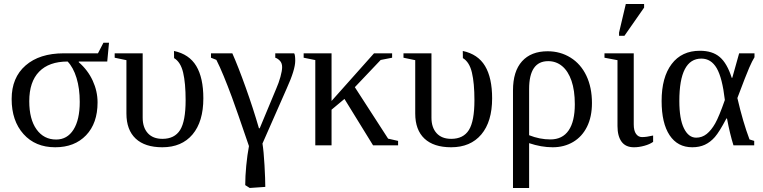

<svg xmlns="http://www.w3.org/2000/svg" viewBox="-20 -725 3807 958"><path d="M496.1 -511.7H523.9L515.1 -418H373V-414.6Q418.5 -375 442.6 -322.5Q466.8 -270 466.8 -213.9Q466.8 -109.9 409.4 -50Q352.1 9.8 255.4 9.8Q156.2 9.8 97.2 -56.2Q38.1 -122.1 38.1 -231Q38.1 -337.9 107.7 -398.4Q177.2 -459 298.3 -459H468.8ZM260.3 -28.8Q315.4 -28.8 346.7 -78.1Q377.9 -127.4 377.9 -216.8Q377.9 -283.7 361.8 -336.2Q345.7 -388.7 317.4 -418Q224.6 -418 175.3 -367.4Q126 -316.9 126 -220.2Q126 -129.9 162.4 -79.3Q198.7 -28.8 260.3 -28.8Z M790 9.8Q703.1 9.8 657 -33.4Q610.8 -76.7 610.8 -158.7V-424.8L552.2 -437V-459H691.9V-137.7Q691.9 -88.9 717.5 -60.5Q743.2 -32.2 790.5 -32.2Q851.1 -32.2 878.7 -76.4Q906.2 -120.6 906.2 -225.1Q906.2 -310.1 893.8 -362.8Q881.3 -415.5 848.6 -435.1L848.1 -470.7Q923.8 -454.6 959.2 -395.8Q994.6 -336.9 994.6 -234.4Q994.6 -118.2 940.7 -54.2Q886.7 9.8 790 9.8Z M1032.7 -437V-459H1139.2Q1168.5 -393.1 1205.8 -288.8Q1243.2 -184.6 1272 -85H1275.9L1358.9 -284.2Q1370.6 -310.5 1379.2 -341.3Q1387.7 -372.1 1387.7 -390.1Q1387.7 -410.2 1376.5 -421.9Q1365.2 -433.6 1353.5 -437V-459H1447.8Q1453.1 -450.7 1453.1 -421.9Q1453.1 -377 1410.6 -283.7L1289.6 -8.8Q1295.9 29.8 1299.8 99.9Q1303.7 169.9 1303.7 207.5L1226.1 212.9L1203.6 198.7Q1203.6 155.3 1208.7 101.3Q1213.9 47.4 1222.2 3.9Q1158.7 -182.1 1137.2 -240Q1115.7 -297.9 1096.2 -345.2Q1076.7 -392.6 1059.6 -426.3Z M1634.3 -221.2 1846.2 -459H1936.5V-437L1879.4 -425.8L1750.5 -290L1916.5 -33.2L1966.3 -22V0H1841.3L1698.7 -231.4L1634.3 -177.7V0H1553.2V-425.3L1495.1 -437V-459H1634.3Z M2231 9.8Q2144 9.8 2097.9 -33.4Q2051.8 -76.7 2051.8 -158.7V-424.8L1993.2 -437V-459H2132.8V-137.7Q2132.8 -88.9 2158.4 -60.5Q2184.1 -32.2 2231.4 -32.2Q2292 -32.2 2319.6 -76.4Q2347.2 -120.6 2347.2 -225.1Q2347.2 -310.1 2334.7 -362.8Q2322.3 -415.5 2289.6 -435.1L2289.1 -470.7Q2364.7 -454.6 2400.1 -395.8Q2435.5 -336.9 2435.5 -234.4Q2435.5 -118.2 2381.6 -54.2Q2327.6 9.8 2231 9.8Z M2539.6 -273.9Q2539.6 -369.1 2584.7 -419.2Q2629.9 -469.2 2712.4 -469.2Q2775.9 -469.2 2826.9 -437.5Q2877.9 -405.8 2905.8 -347.2Q2933.6 -288.6 2933.6 -210.9Q2933.6 -142.1 2908.9 -92.5Q2884.3 -43 2839.6 -16.6Q2794.9 9.8 2737.8 9.8Q2680.7 9.8 2620.1 -10.7V212.9H2539.6ZM2726.1 -29.3Q2786.6 -29.3 2817.4 -74.5Q2848.1 -119.6 2848.1 -204.6Q2848.1 -273.9 2831.5 -322Q2814.9 -370.1 2784.9 -395Q2754.9 -419.9 2715.3 -419.9Q2620.1 -419.9 2620.1 -280.8V-50.3Q2672.9 -29.3 2726.1 -29.3Z M3142.1 -104.5Q3142.1 -72.8 3153.6 -56.9Q3165 -41 3183.6 -41Q3206.1 -41 3238.8 -48.8V-17.1Q3221.7 -4.9 3194.8 2.4Q3168 9.8 3143.1 9.8Q3101.6 9.8 3081.3 -18.1Q3061 -45.9 3061 -96.2V-424.8L2996.1 -437V-459H3142.1ZM3068.8 -546.4V-562.5L3102.5 -705.1H3193.8V-687L3095.7 -546.4Z M3743.2 -22V0H3639.6Q3621.6 -57.6 3607.4 -133.8H3604.5Q3569.3 -66.9 3546.9 -41.3Q3524.4 -15.6 3497.1 -2.9Q3469.7 9.8 3434.1 9.8Q3360.8 9.8 3321 -50.3Q3281.2 -110.4 3281.2 -221.2Q3281.2 -339.4 3331.3 -405.5Q3381.3 -471.7 3472.2 -471.7Q3534.7 -471.7 3571.3 -440.4Q3607.9 -409.2 3630.9 -336.9H3633.8L3668 -459H3744.6V-439.5Q3733.4 -421.9 3718.3 -387.2Q3703.1 -352.5 3659.2 -235.8Q3687 -115.7 3719.7 -29.3ZM3596.7 -226.1Q3584 -336.4 3556.2 -384.5Q3528.3 -432.6 3479.5 -432.6Q3369.6 -432.6 3369.6 -221.2Q3369.6 -131.3 3392.6 -84.7Q3415.5 -38.1 3453.6 -38.1Q3482.9 -38.1 3506.1 -56.6Q3529.3 -75.2 3548.6 -109.4Q3567.9 -143.6 3596.7 -226.1Z"/></svg>

Font: Tinos
Style: Regular
Weight: 400
Designer: Steve Matteson
Foundry: Monotype Imaging Inc.
Version: Version 1.23